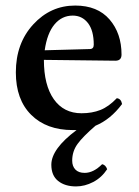

<svg xmlns="http://www.w3.org/2000/svg" viewBox="-20 -459 501 692"><path d="M141.1 -277.8 303.2 -282.2Q317.9 -282.2 317.9 -297.9Q317.9 -349.1 296.9 -376Q275.9 -402.8 242.2 -402.8Q203.1 -402.8 176.5 -371.1Q149.9 -339.4 141.1 -277.8ZM366.2 150.9Q346.2 181.2 315.9 197Q285.6 212.9 253.9 212.9Q214.4 212.9 189.7 193.4Q165 173.8 165 134.8Q165 77.6 255.9 9.8H242.2Q147.5 9.8 92.3 -45.2Q37.1 -100.1 37.1 -198.2Q37.1 -302.7 99.6 -370.8Q162.1 -439 251 -439Q331.5 -439 374.8 -388.9Q418 -338.9 418 -262.2Q418 -240.2 396 -240.2L138.2 -243.2Q138.2 -152.3 173.8 -101.6Q209.5 -50.8 273.9 -50.8Q312 -50.8 342 -62.7Q372.1 -74.7 400.9 -105Q416.5 -103.5 419.9 -84Q378.4 -28.3 324.2 -5.9Q278.8 33.2 259.5 59.8Q240.2 86.4 240.2 120.1Q240.2 140.1 251.7 152.1Q263.2 164.1 285.2 164.1Q316.9 164.1 348.1 132.8Q360.8 135.3 366.2 150.9Z"/></svg>

Font: Common Serif Medium
Style: Regular
Weight: 500
Designer: Philipp H. Poll, Khaled Hosny
Foundry: Stefan Peev, Context Ltd.
Version: Version 1.026